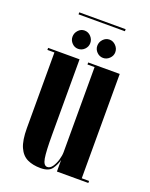

<svg xmlns="http://www.w3.org/2000/svg" viewBox="-139 -800 694 887"><g transform="rotate(20 207.5 -357.0)"><path d="M171.5 11Q133.5 11 106.2 -2Q79 -15 64.2 -48Q49.5 -81 49.5 -141.5V-513H15V-523H169.5V-153.5Q169.5 -70 175.2 -37.2Q181 -4.5 199 -4.5Q213 -4.5 223.8 -20Q234.5 -35.5 240.8 -56.8Q247 -78 247 -94.5V-513H212V-523H367V-10H403V0H248.5V-57Q243 -33.5 227.5 -11.2Q212 11 171.5 11ZM269 -566Q251 -566 238 -579.2Q225 -592.5 225 -610Q225 -628.5 238 -642.2Q251 -656 269 -656Q286.5 -656 300 -642.2Q313.5 -628.5 313.5 -610Q313.5 -592.5 300 -579.2Q286.5 -566 269 -566ZM146 -566Q128.5 -566 115.8 -579.2Q103 -592.5 103 -610Q103 -628.5 115.8 -642.2Q128.5 -656 146 -656Q164.5 -656 177.5 -642.2Q190.5 -628.5 190.5 -610Q190.5 -592.5 177.5 -579.2Q164.5 -566 146 -566ZM94 -716.5V-726.5H322V-716.5Z"/></g></svg>

Font: Imbue 100pt
Style: Bold
Weight: 700
Designer: Tyler Finck
Foundry: Etcetera Type Company
Version: Version 1.102; ttfautohint (v1.8.3)